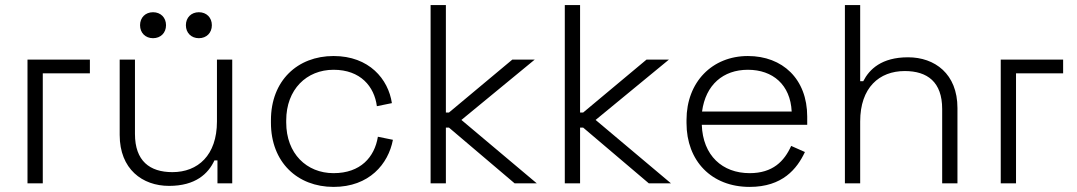

<svg xmlns="http://www.w3.org/2000/svg" viewBox="-20 -720 4231 754"><path d="M88 0H148V-432H333V-486H88Z M644 10C748 10 798 -38 822 -90H834V0H892V-486H832V-243C832 -110 757 -44 657 -44C568 -44 510 -88 510 -194V-486H450V-190C450 -56 539 10 644 10ZM530 -621C530 -591 551 -570 581 -570C611 -570 632 -591 632 -621C632 -651 611 -672 581 -672C551 -672 530 -651 530 -621ZM710 -621C710 -591 731 -570 761 -570C791 -570 812 -591 812 -621C812 -651 791 -672 761 -672C731 -672 710 -651 710 -621Z M1290 14C1430 14 1505 -76 1523 -171L1464 -183C1451 -103 1396 -40 1290 -40C1184 -40 1104 -117 1104 -239V-247C1104 -369 1184 -446 1290 -446C1396 -446 1450 -380 1460 -303L1519 -315C1505 -409 1430 -500 1290 -500C1148 -500 1044 -403 1044 -248V-238C1044 -83 1148 14 1290 14Z M1671 0H1731V-219H1743L2001 0H2088L1792 -249L2080 -486H1992L1743 -278H1731V-700H1671Z M2198 0H2258V-219H2270L2528 0H2615L2319 -249L2607 -486H2519L2270 -278H2258V-700H2198Z M2924 14C3053 14 3110 -57 3141 -123L3087 -147C3060 -87 3015 -40 2924 -40C2817 -40 2740 -109 2736 -230H3150V-262C3150 -410 3053 -500 2917 -500C2777 -500 2676 -398 2676 -249V-237C2676 -88 2774 14 2924 14ZM2737 -282C2751 -387 2820 -446 2917 -446C3015 -446 3084 -387 3089 -282Z M3298 0H3358V-243C3358 -376 3433 -441 3533 -441C3622 -441 3680 -398 3680 -292V0H3740V-296C3740 -430 3651 -495 3546 -495C3442 -495 3394 -448 3370 -401H3358V-700H3298Z M3910 0H3970V-432H4155V-486H3910Z"/></svg>

Font: Meta Space Light
Style: Regular
Weight: 300
Designer: Meta Pool / Florian Karsten
Foundry: Meta Pool / Florian Karsten
Version: Version 2.000;Glyphs 3.1.1 (3137)